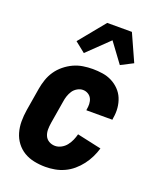

<svg xmlns="http://www.w3.org/2000/svg" viewBox="-143 -855 786 951"><g transform="rotate(20 250.0 -379.5)"><path d="M211 8Q181 8 151.5 2Q122 -4 98 -18.5Q74 -33 57 -55.5Q40 -78 32 -106Q24 -134 24 -164Q24 -194 29 -225L49 -345Q53 -369 61.5 -394Q70 -419 85 -441Q100 -463 121.5 -480.5Q143 -498 167 -509Q191 -520 216.5 -524Q242 -528 267 -528Q294 -528 320 -524Q346 -520 368.5 -508.5Q391 -497 408.5 -479Q426 -461 435.5 -438Q445 -415 447.5 -388.5Q450 -362 445 -335L444 -325H307V-329Q310 -344 309.5 -359Q309 -374 303 -386.5Q297 -399 284.5 -406.5Q272 -414 257 -414Q242 -414 227.5 -405.5Q213 -397 204.5 -384Q196 -371 191 -356Q186 -341 184 -326L164 -206Q161 -188 161 -170.5Q161 -153 167.5 -138Q174 -123 188.5 -114.5Q203 -106 221 -106Q237 -106 253 -114.5Q269 -123 280 -137Q291 -151 298 -167Q305 -183 309 -199L437 -171Q430 -147 418.5 -123.5Q407 -100 391 -79Q375 -58 354.5 -40.5Q334 -23 310 -12Q286 -1 261 3.5Q236 8 211 8ZM198 -587 144 -630 256 -767H386L450 -625L386 -592L310 -695Z"/></g></svg>

Font: Iosevka Term Curly Heavy
Style: Italic
Weight: 900
Italic angle: -9°
Designer: Belleve Invis
Foundry: Belleve Invis
Version: Version 32.3.0